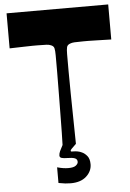

<svg xmlns="http://www.w3.org/2000/svg" viewBox="-60 -744 669 988"><g transform="rotate(-5 274.5 -250.0)"><path d="M202 193V112Q220 117 233.5 119Q247 121 260 121Q287 121 298.5 112Q310 103 310 93Q310 79 297 74Q284 69 259 69Q241 69 230 66Q219 63 219 53Q219 43 224.5 30.5Q230 18 240 0Q242 -63 242.5 -129.5Q243 -196 244 -258.5Q245 -321 245 -374.5Q245 -428 245 -463Q245 -487 242 -499.5Q239 -512 223 -517Q217 -520 203 -521Q189 -522 157 -522Q148 -522 131 -522Q114 -522 86 -521Q58 -520 12 -519V-700H537V-519Q492 -520 463.5 -521Q435 -522 418.5 -522Q402 -522 393 -522Q361 -522 347 -521Q333 -520 326 -517Q310 -512 307 -499.5Q304 -487 304 -463Q304 -428 304 -374.5Q304 -321 305 -258.5Q306 -196 307 -129.5Q308 -63 309 0Q291 17 285 23.5Q279 30 279 33Q279 37 282.5 37.5Q286 38 297 38Q304 38 315 40Q326 42 336 47Q350 53 362.5 68Q375 83 375 111Q375 147 346 173.5Q317 200 265 200Q251 200 237 198.5Q223 197 202 193Z"/></g></svg>

Font: Ojuju ExtraLight
Style: Bold
Weight: 700
Version: Version 1.000